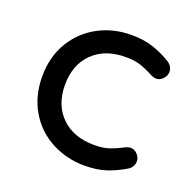

<svg xmlns="http://www.w3.org/2000/svg" viewBox="-99 -608 719 718"><g transform="rotate(20 260.5 -249.0)"><path d="M177.7 -20.5Q116.2 -52.7 81.1 -112.3Q45.9 -171.9 45.9 -249Q45.9 -328.1 82 -387.7Q117.2 -445.3 176.3 -477.1Q235.4 -508.8 307.6 -508.8Q356.4 -508.8 393.6 -496.6Q430.7 -484.4 467.8 -461.9Q487.3 -448.2 487.3 -426.8Q487.3 -412.1 475.6 -399.4Q463.9 -386.7 449.2 -386.7Q439.5 -386.7 427.7 -392.6Q393.6 -410.2 371.1 -417Q348.6 -423.8 315.4 -423.8Q233.4 -423.8 185.1 -376.5Q136.7 -329.1 136.7 -249Q136.7 -168.9 185.1 -121.6Q233.4 -74.2 315.4 -74.2Q348.6 -74.2 371.1 -81.1Q393.6 -87.9 427.7 -105.5Q439.5 -111.3 449.2 -111.3Q463.9 -111.3 475.6 -98.6Q487.3 -85.9 487.3 -71.3Q487.3 -49.8 467.8 -36.1Q430.7 -13.7 393.6 -1.5Q356.4 10.7 307.6 10.7Q238.3 10.7 177.7 -20.5Z"/></g></svg>

Font: jf-openhuninn-2.1
Style: Regular
Weight: 400
Designer: [Kosugi Maru]
Designed by MOTOYA      

[Varela Round]
Joe Prince (Latin component); Avraham Cornfeld (Hebrew component)
Foundry: justfont Co., Ltd.
Version: 2.1